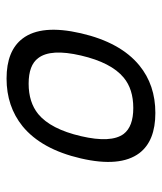

<svg xmlns="http://www.w3.org/2000/svg" viewBox="27 -530 505 600"><g transform="rotate(90 280.0 -229.5)"><path d="M458 -412Q503 -352 474.5 -229Q446 -106 374 -47Q312 3 225 3Q138 3 100 -47Q55 -106 83.5 -229.5Q112 -353 184 -412Q245 -462 332.5 -462Q420 -462 458 -412ZM317 -393Q258 -393 222 -363Q175 -324 153 -229.5Q131 -135 161 -96Q183 -66 241 -66Q299 -66 336 -96Q383 -135 405 -229.5Q427 -324 398 -363Q375 -393 317 -393Z"/></g></svg>

Font: Brass Mono
Style: Italic
Weight: 400
Italic angle: -13°
Monospace: yes
Version: Version 1.100; ttfautohint (v1.8.3) -l 8 -r 50 -G 200 -x 14 